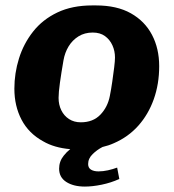

<svg xmlns="http://www.w3.org/2000/svg" viewBox="-20 -541 640 708"><path d="M293 147Q251 147 224.5 130Q198 113 198 81Q198 54 215 33Q226 19 239 9Q180 4 139 -20Q86 -49 59.5 -99.5Q33 -150 33 -214Q33 -271 50 -325.5Q67 -380 102 -424.5Q137 -469 191.5 -495Q246 -521 320 -521H334Q411 -521 462.5 -492Q514 -463 540.5 -412.5Q567 -362 567 -297Q567 -231 547 -175Q527 -119 490 -77.5Q453 -36 400 -13Q380 -4 358 1Q337 12 322 27Q305 43 305 64Q305 78 315.5 84.5Q326 91 343 91Q360 91 378 87Q396 83 412 77L420 119Q389 133 355 140Q321 147 293 147ZM278 -90Q323 -90 350 -118Q377 -146 385 -187Q390 -212 394 -240Q398 -268 401 -292Q404 -316 404 -329Q404 -353 394.5 -374Q385 -395 367 -408Q349 -421 322 -421Q292 -421 269.5 -407Q247 -393 233 -370Q219 -347 214 -318Q206 -272 201 -236Q196 -200 196 -180Q196 -155 206 -134.5Q216 -114 234.5 -102Q253 -90 278 -90Z"/></svg>

Font: Chivo Mono Medium
Style: Bold Italic
Weight: 700
Italic angle: -8.05°
Monospace: yes
Version: Version 1.008